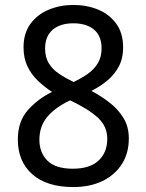

<svg xmlns="http://www.w3.org/2000/svg" viewBox="-20 -745 591 775"><path d="M276 10Q169 10 110.5 -41.5Q52 -93 52 -182Q52 -255 92.5 -300.5Q133 -346 190 -374Q158 -395 132 -420Q106 -445 90.5 -478Q75 -511 75 -554Q75 -611 103 -649Q131 -687 177 -706Q223 -725 276 -725Q331 -725 376.5 -706Q422 -687 449.5 -649Q477 -611 477 -553Q477 -510 460 -477.5Q443 -445 414.5 -421Q386 -397 349 -378Q387 -358 421.5 -331.5Q456 -305 478 -269.5Q500 -234 500 -186Q500 -126 471.5 -82Q443 -38 393 -14Q343 10 276 10ZM274 -64Q343 -64 378 -97Q413 -130 413 -185Q413 -235 375 -270Q337 -305 263 -340Q202 -311 170.5 -273Q139 -235 139 -181Q139 -129 171.5 -96.5Q204 -64 274 -64ZM277 -414Q309 -429 334.5 -447Q360 -465 375 -490Q390 -515 390 -550Q390 -600 359.5 -625.5Q329 -651 275 -651Q241 -651 215.5 -639.5Q190 -628 176 -605.5Q162 -583 162 -550Q162 -514 177 -489.5Q192 -465 218 -447.5Q244 -430 277 -414Z"/></svg>

Font: hextelugu15
Style: Book
Weight: 400
Designer: Jelle Bosma - Monotype Design Team
Foundry: Monotype Imaging Inc.
Version: Version 2.003